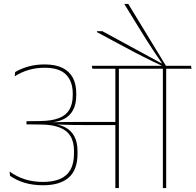

<svg xmlns="http://www.w3.org/2000/svg" viewBox="-20 -962 1000 982"><path d="M503.5 -802.5H476V-797.5L616 -722.5Q641.5 -708.5 665.5 -696Q689.5 -683.5 713 -671.8Q736.5 -660 760.2 -648.2Q784 -636.5 810 -625V-621H829V-625L636 -942H617V-939.5L694.5 -813.5Q712.5 -784 730 -756.5Q747.5 -729 766.2 -700.5Q785 -672 808 -639L807 -637.5ZM830 0V-615H813V0ZM960 -610.5 956.5 -625.5H683.5L687 -610.5ZM717 -610.5 714 -625.5H449.5L452.5 -610.5ZM570 0H588V-616H570ZM29 -84.5 31.5 -62.5Q64.5 -39.5 106.5 -27Q148.5 -14.5 200.5 -14.5Q286.5 -14.5 331.5 -53.8Q376.5 -93 376.5 -176.5V-189Q376.5 -234.5 360 -265Q343.5 -295.5 311.5 -311.8Q279.5 -328 232 -331V-335Q276 -337.5 306.8 -353.2Q337.5 -369 353.8 -399.2Q370 -429.5 370 -475V-484Q370 -531 352.8 -564Q335.5 -597 299.5 -614.8Q263.5 -632.5 208.5 -632.5Q165 -632.5 127.5 -622.5Q90 -612.5 57.5 -593.5L55.5 -572Q92.5 -595 130 -605.2Q167.5 -615.5 208.5 -615.5Q283 -615.5 317.5 -580.8Q352 -546 352 -483.5V-475.5Q352 -430 334.8 -401Q317.5 -372 281.5 -358Q245.5 -344 189 -343L115.5 -342V-326L191.5 -325Q247 -324.5 284.2 -310.2Q321.5 -296 340 -266.2Q358.5 -236.5 358.5 -189.5V-177.5Q358.5 -126 340.2 -93.8Q322 -61.5 286.5 -46.5Q251 -31.5 200 -31.5Q150 -31.5 108 -44.8Q66 -58 29 -84.5ZM228 -337V-328L259 -325V-326.5Q283.5 -325 306.8 -324Q330 -323 354.5 -322.8Q379 -322.5 406 -322.5H579.5V-338.5H406Q378.5 -338.5 352.5 -338.2Q326.5 -338 300.8 -337.8Q275 -337.5 247.5 -336.5V-338Z"/></svg>

Font: Anek Devanagari Thin
Style: Regular
Weight: 250
Designer: Kailash Malviya (Devanagari) & Yesha Goshar (Latin)
Foundry: Ek Type
Version: Version 1.003